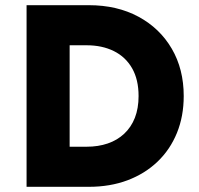

<svg xmlns="http://www.w3.org/2000/svg" viewBox="-20 -720 767 740"><path d="M82.4 0V-700H322.4Q431.2 -700 513.7 -655.6Q596.1 -611.1 642.1 -532.2Q688.1 -453.4 688.1 -349.8Q688.1 -272 661.9 -207.6Q635.6 -143.2 587.1 -96.9Q538.6 -50.5 471.5 -25.2Q404.4 0 322.4 0ZM248.4 -154.5H313.9Q358.8 -154.5 395.4 -167.1Q432 -179.6 458.7 -204.6Q485.4 -229.5 499.8 -265.9Q514.1 -302.4 514.1 -349.8Q514.1 -413.4 489 -457.1Q463.9 -500.8 418.8 -523.1Q373.6 -545.5 313.9 -545.5H248.4Z"/></svg>

Font: Geologica-Sharp
Style: Regular
Weight: 100
Designer: Sindre Bremnes, Frode Helland
Foundry: Monokrom Skriftforlag AS
Version: Version 1.010;gftools[0.9.28]